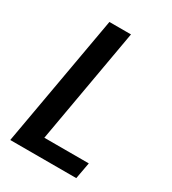

<svg xmlns="http://www.w3.org/2000/svg" viewBox="-171 -787 787 879"><g transform="rotate(30 222.0 -347.5)"><path d="M260 -695 153 -87H388L372 0H23L146 -695Z"/></g></svg>

Font: SVN-Poppins Medium
Style: Italic
Weight: 500
Italic angle: -10°
Designer: Ninad Kale (Devanagari), Jonny Pinhorn (Latin)
Foundry: Indian Type Foundry
Version: Version 3.002 2017; ttfautohint (v1.8.3)